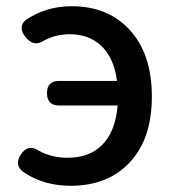

<svg xmlns="http://www.w3.org/2000/svg" viewBox="-20 -584 557 617"><path d="M207 13Q119 13 54 -32Q26 -54 46 -86Q70 -124 106 -99Q147 -77 196 -77Q267 -77 308 -118Q351 -161 358 -245H244H170Q131 -245 131 -285Q131 -324 170 -324H356Q346 -399 305 -437Q266 -474 204 -474Q160 -474 122 -454Q88 -431 61 -466Q37 -498 63 -520Q128 -564 210 -564Q323 -564 392 -493Q468 -415 468 -274Q468 -135 394 -59Q324 13 207 13Z"/></svg>

Font: GenSenRounded TW M
Style: Regular
Weight: 500
Version: Version 1.501;PS 1;hotconv 16.6.51;makeotf.lib2.5.65220